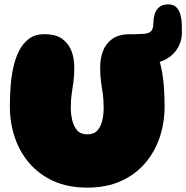

<svg xmlns="http://www.w3.org/2000/svg" viewBox="-20 -856 850 876"><path d="M378 0Q290 0 224 -30Q158 -60 113.5 -112Q69 -164 47 -230.5Q25 -297 25 -370Q25 -411 28 -456.5Q31 -502 40 -545Q49 -588 66.5 -623Q84 -658 112 -679Q140 -700 182 -700Q236 -700 265.5 -677.5Q295 -655 307 -621Q319 -587 319 -551Q319 -510 315 -482Q311 -454 307 -427.5Q303 -401 303 -362Q303 -336 309.5 -308Q316 -280 332 -261.5Q348 -243 378 -243Q409 -243 425 -261.5Q441 -280 447 -308Q453 -336 453 -362Q453 -401 449 -427.5Q445 -454 441 -482Q437 -510 437 -551Q437 -587 449 -621Q461 -655 491 -677.5Q521 -700 574 -700Q616 -700 644 -679Q672 -658 689.5 -623Q707 -588 716 -545Q725 -502 728 -456.5Q731 -411 731 -370Q731 -297 709 -230.5Q687 -164 642.5 -112Q598 -60 532 -30Q466 0 378 0ZM660 -568Q590 -568 549 -582.5Q508 -597 508 -632Q508 -662 524 -680Q540 -698 576 -699Q609 -701 632.5 -701.5Q656 -702 668 -712.5Q680 -723 680 -754Q680 -772 685.5 -791Q691 -810 706 -823Q721 -836 748 -836Q772 -836 785 -822.5Q798 -809 803.5 -788Q809 -767 809.5 -745Q810 -723 810 -706Q810 -671 792.5 -639.5Q775 -608 741.5 -588Q708 -568 660 -568Z"/></svg>

Font: Cherry Bomb One
Style: Regular
Weight: 400
Designer: satsuyako
Foundry: satsuyako
Version: Version 4.100; ttfautohint (v1.8.3)